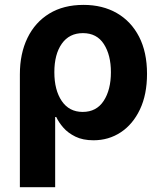

<svg xmlns="http://www.w3.org/2000/svg" viewBox="-20 -573 670 797"><path d="M62.5 204.1V-264.6Q62.5 -350.6 94 -415.5Q125.5 -480.5 184.6 -516.6Q243.7 -552.7 326.7 -552.7Q405.8 -552.7 465.1 -518.6Q524.4 -484.4 557.4 -420.4Q590.3 -356.4 590.3 -266.6Q590.3 -180.7 561 -118.9Q531.7 -57.1 481.4 -23.9Q431.2 9.3 368.2 9.3Q323.7 9.3 293 -5.9Q262.2 -21 242.9 -43.2Q223.6 -65.4 213.4 -87.4H209V204.1ZM323.2 -108.4Q380.4 -108.4 410.4 -154.3Q440.4 -200.2 440.4 -273.4Q440.4 -344.7 411.1 -390.1Q381.8 -435.5 324.2 -435.5Q267.6 -435.5 236.6 -391.6Q205.6 -347.7 205.6 -273.4Q205.6 -199.2 236.3 -153.8Q267.1 -108.4 323.2 -108.4Z"/></svg>

Font: Inter
Style: Bold
Weight: 700
Designer: Rasmus Andersson
Foundry: rsms
Version: Version 4.001;git-9221beed3